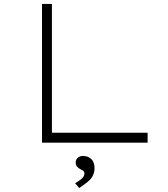

<svg xmlns="http://www.w3.org/2000/svg" viewBox="-20 -720 848 969"><path d="M192 0V-700H242V-50H725V0ZM380 229 359 205Q375 195 385.5 187.5Q396 180 401 172Q406 164 406 156Q406 145 398.5 141Q391 137 384 133Q376 129 369 121Q362 113 362 100Q362 85 373 76Q384 67 398 67Q424 67 440.5 82.5Q457 98 457 128Q457 146 451 161Q445 176 433.5 187.5Q422 199 408.5 208.5Q395 218 380 229Z"/></svg>

Font: Lexend Zetta ExtraLight
Style: Regular
Weight: 250
Version: Version 1.007